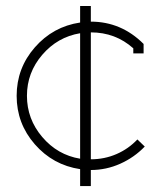

<svg xmlns="http://www.w3.org/2000/svg" viewBox="-20 -591 540 647"><path d="M250 -56.2V-479Q173.8 -466.3 122.3 -406.2Q70.8 -346.2 70.8 -268.1Q70.8 -189.9 122.3 -129.4Q173.8 -68.8 250 -56.2ZM463.9 -442.9V-411.1H429.2V-428.2Q369.1 -481.9 286.1 -481.9V-54.2Q332 -54.2 372.6 -71.8Q413.1 -89.4 442.9 -121.1L467.8 -97.2Q432.6 -60.5 385.3 -39.3Q337.9 -18.1 286.1 -18.1V36.1H250V-21Q158.7 -34.7 97.4 -104.7Q36.1 -174.8 36.1 -268.1Q36.1 -361.3 97.4 -431.4Q158.7 -501.5 250 -515.1V-570.8H286.1V-518.1Q388.7 -518.1 463.9 -442.9Z"/></svg>

Font: Rawengulk
Style: Regular
Weight: 400
Version: Version 0.92